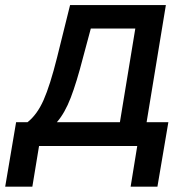

<svg xmlns="http://www.w3.org/2000/svg" viewBox="-73 -565 734 743"><path d="M-52.9 157.3 -10.7 -92H33.4Q70.7 -121.4 95.7 -177.9Q120.7 -234.4 147.7 -342L198.2 -545.5H568.9L494.3 -92H578.5L536.2 157.3H432.5L458.1 0H78.1L52.2 157.3ZM147 -92H391L450.6 -454.5H278.4L248.2 -342Q223.4 -245.7 200.6 -186.6Q177.9 -127.5 147 -92Z"/></svg>

Font: Karasuma Gothic
Style: Medium Italic
Weight: 500
Italic angle: 9.39998°
Designer: Rasmus Andersson / Ryoko Nishizuka
Foundry: Genbu
Version: Version 1.00